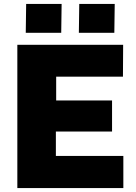

<svg xmlns="http://www.w3.org/2000/svg" viewBox="-20 -949 688 969"><path d="M67.5 0V-723H601.5L600.5 -562H263.5V-442H545.5V-285H262V-162H602.5V0ZM378 -783.5 380 -929H559L557 -783.5ZM110 -783.5 112 -929H291L289 -783.5Z"/></svg>

Font: Public Sans Black
Style: Regular
Weight: 900
Designer: The Public Sans Project Authors: Dan O. Williams and USWDS (Libre Franklin designed by Pablo Impallari and Rodrigo Fuenz
Version: Version 1.007